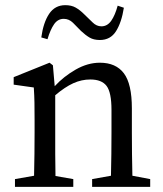

<svg xmlns="http://www.w3.org/2000/svg" viewBox="-20 -724 632 744"><path d="M38 0V-30L112 -43Q113 -81 113.5 -128.5Q114 -176 114 -211V-258Q114 -299 113.5 -326.5Q113 -354 111 -385L33 -396V-425L172 -481L185 -471L192 -390Q227 -428 273.5 -454.5Q320 -481 367 -481Q429 -481 460 -440Q491 -399 491 -304V-211Q491 -175 491.5 -128Q492 -81 493 -43L562 -30V0H337V-30L410 -43Q411 -81 411.5 -128Q412 -175 412 -211V-298Q412 -366 393 -391Q374 -416 330 -416Q296 -416 264 -401.5Q232 -387 194 -355V-211Q194 -176 194 -128Q194 -80 195 -42L264 -30V0ZM140 -579Q148 -637 170.5 -670.5Q193 -704 233 -704Q257 -704 273.5 -694.5Q290 -685 306 -669Q324 -652 339 -637Q354 -622 373 -622Q396 -622 411 -643.5Q426 -665 436 -702L460 -694Q451 -637 429.5 -603Q408 -569 367 -569Q343 -569 327 -578.5Q311 -588 294 -604Q278 -621 262.5 -636Q247 -651 227 -651Q204 -651 189.5 -630Q175 -609 164 -572Z"/></svg>

Font: Source Serif 4 Subhead
Style: Regular
Weight: 400
Designer: Frank Grießhammer
Foundry: Adobe Systems Incorporated
Version: Version 4.004;hotconv 1.0.117;makeotfexe 2.5.65602